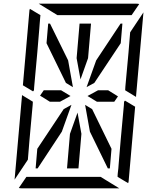

<svg xmlns="http://www.w3.org/2000/svg" viewBox="-20 -1020 856 1040"><path d="M367 -452 315 -307 184 -108H173L182 -214L325 -429ZM421 -295 405 -108H343L359 -295L400 -410ZM104 -558 139 -959Q139 -966 142 -972L199 -938L198 -928L195 -892L193 -866L182 -735L165 -548L164 -531L159 -525ZM657 -475 712 -442 677 -41Q677 -34 674 -28L617 -62V-70L618 -82L621 -108L623 -134L634 -265L651 -450L652 -469ZM140 -265 131 -155 59 -47 99 -500V-505L158 -469L157 -452ZM250 -469 197 -502 217 -531H311L362 -500L305 -469ZM337 -571 232 -786 241 -892H251L349 -693L375 -548ZM291 -938 190 -1000H452H720Q730 -1000 734 -998L693 -938H663H477H415ZM525 -62 626 0H364H96Q86 0 82 -2L123 -62H153H339H401ZM757 -953 717 -500V-495L658 -531L659 -550L676 -735L685 -845ZM511 -531H566L619 -498L599 -469H505L454 -500ZM479 -429 584 -214 575 -108H564L467 -307L441 -452ZM449 -548 501 -693 633 -892H643L634 -786L491 -571ZM395 -705 411 -892H473L457 -705L416 -590Z"/></svg>

Font: DSEG14 Modern Mini
Style: Light Italic
Weight: 300
Italic angle: -5°
Designer: Keshikan(Twitter:@keshinomi_88pro)
Version: Version 0.46